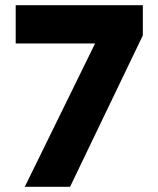

<svg xmlns="http://www.w3.org/2000/svg" viewBox="-20 -720 610 740"><path d="M75.5 0 346.5 -552.5H40.5V-700H530.5V-583.5L250 0Z"/></svg>

Font: Geologica Roman
Style: Bold
Weight: 700
Designer: Sindre Bremnes, Frode Helland
Foundry: Monokrom Skriftforlag AS
Version: Version 1.010;gftools[0.9.28]